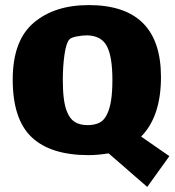

<svg xmlns="http://www.w3.org/2000/svg" viewBox="-20 -597 687 755"><path d="M559 138 407 6Q365 13 328 13Q179 13 104.5 -57.5Q30 -128 30 -284Q30 -437 112 -507Q194 -577 329 -577Q613 -577 613 -294Q613 -139 535 -60L646 17ZM401 -148Q422 -189 422 -282Q422 -373 401 -414Q380 -456 324 -458Q303 -458 280.5 -453.5Q258 -449 252 -441Q240 -427 233.5 -381.5Q227 -336 227 -282Q227 -198 243 -159Q254 -130 274 -117.5Q294 -105 324 -105Q352 -105 371 -114.5Q390 -124 401 -148Z"/></svg>

Font: Lalezar
Style: Regular
Weight: 400
Designer: Borna Izadpanah
Foundry: Borna Izadpanah
Version: Version 1.003